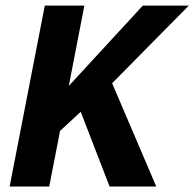

<svg xmlns="http://www.w3.org/2000/svg" viewBox="-20 -679 707 699"><path d="M378.9 0 273.9 -272 198.7 -202.6 159.2 0H15.1L143.1 -658.7H287.1L230.5 -366.2L500 -658.7H667.5L388.2 -376L548.8 0Z"/></svg>

Font: Liberation Mono
Style: Bold Italic
Weight: 700
Italic angle: -12°
Monospace: yes
Designer: Steve Matteson
Foundry: Ascender Corporation
Version: Version 2.1.5